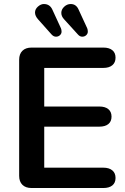

<svg xmlns="http://www.w3.org/2000/svg" viewBox="-20 -944 629 964"><path d="M76.2 -61V-644Q76.2 -672.9 92.5 -689Q108.9 -705.1 138.2 -705.1H499Q527.8 -705.1 543.9 -692.1Q560.1 -679.2 560.1 -654.5Q560.1 -629.9 543.9 -616.5Q527.8 -603 499 -603H202.1V-409.2H479Q507.8 -409.2 523.9 -396Q540 -382.8 540 -358.4Q540 -334 523.9 -321Q507.8 -308.1 479 -308.1H202.1V-102.1H499Q527.8 -102.1 543.9 -88.6Q560.1 -75.2 560.1 -50.5Q560.1 -25.9 543.9 -12.9Q527.8 0 499 0H138.2Q108.9 0 92.5 -16.1Q76.2 -32.2 76.2 -61ZM335 -923.8Q362.8 -923.8 375 -895L418 -801.8Q420.9 -794.9 420.9 -784.9Q420.9 -774.9 412.8 -767.3Q404.8 -759.8 392.8 -759.8Q380.9 -759.8 371.1 -771L301.8 -847.2Q287.6 -862.3 287.8 -879.6Q288.1 -897 302.5 -910.4Q316.9 -923.8 335 -923.8ZM200.2 -923.8Q230.5 -923.8 243.2 -895L286.1 -801.8Q289.1 -794.9 289.1 -784.9Q289.1 -774.9 281 -767.3Q272.9 -759.8 261 -759.8Q249 -759.8 238.8 -771L170.9 -847.2Q155.8 -864.3 155.8 -881.1Q155.8 -897.9 170.4 -910.9Q185.1 -923.8 200.2 -923.8Z"/></svg>

Font: Nunito-Bold
Style: Bold
Weight: 700
Designer: Vernon Adams
Foundry: newtypography
Version: Version 3.000